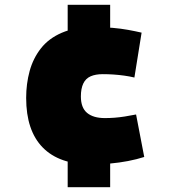

<svg xmlns="http://www.w3.org/2000/svg" viewBox="-20 -674 712 800"><path d="M360 11Q227 11 158 -59.5Q89 -130 89 -266Q89 -325 103.5 -378Q118 -431 150.5 -472.5Q183 -514 237.5 -537.5Q292 -561 372 -561Q414 -561 449 -558Q484 -555 514 -549.5Q544 -544 570 -538L540 -351Q519 -356 497 -359Q475 -362 453 -363.5Q431 -365 408 -365Q378 -365 357.5 -356Q337 -347 327 -326Q317 -305 317 -272Q317 -225 343 -203.5Q369 -182 417 -182Q437 -182 457 -183.5Q477 -185 499.5 -188.5Q522 -192 547 -197L581 -20Q550 -10 513.5 -3Q477 4 438 7.5Q399 11 360 11ZM262 106V-19L439 -12V106ZM262 -527V-654H439V-541Z"/></svg>

Font: Georama ExtraCondensed Thin Black
Style: Regular
Weight: 900
Version: Version 1.001